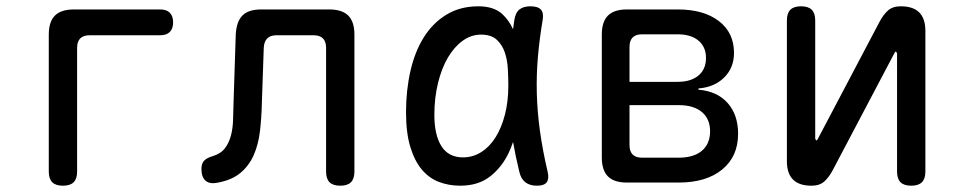

<svg xmlns="http://www.w3.org/2000/svg" viewBox="-20 -580 3040 610"><path d="M180 10Q157 10 146 -1Q135 -12 135 -35V-470Q135 -511 154.5 -530.5Q174 -550 215 -550H489Q509 -550 519.5 -539.5Q530 -529 530 -509Q530 -489 519.5 -478.5Q509 -468 489 -468H265Q245 -468 235 -458Q225 -448 225 -428V-35Q225 -12 214 -1Q203 10 180 10Z M729 -470Q731 -511 750 -530.5Q769 -550 810 -550H1026Q1067 -550 1086.5 -530.5Q1106 -511 1106 -470V-35Q1106 -12 1095 -1Q1084 10 1061 10Q1038 10 1027 -1Q1016 -12 1016 -35V-428Q1016 -448 1006 -458Q996 -468 976 -468H859Q839 -468 829 -458Q819 -448 818 -428L812 -254Q811 -207 806 -164Q801 -121 786 -87Q771 -53 743 -30Q715 -7 668 1Q645 5 632.5 -6.5Q620 -18 620 -43Q620 -60 628 -69Q636 -78 656 -84Q682 -92 695 -109.5Q708 -127 714 -150.5Q720 -174 720.5 -201Q721 -228 722 -254Z M1442 10Q1406 10 1374.5 -2Q1343 -14 1320 -41.5Q1297 -69 1283.5 -113.5Q1270 -158 1270 -224Q1270 -293 1284 -354.5Q1298 -416 1326.5 -461.5Q1355 -507 1398.5 -533.5Q1442 -560 1500 -560Q1548 -560 1575 -536Q1597 -516 1610 -487Q1612 -502 1614 -516Q1618 -541 1631 -550.5Q1644 -560 1665 -560Q1689 -560 1698.5 -549.5Q1708 -539 1704 -516Q1694 -457 1689 -399.5Q1684 -342 1685.5 -283.5Q1687 -225 1695.5 -163.5Q1704 -102 1720 -34Q1725 -12 1717 -1Q1709 10 1686 10Q1663 10 1649 -1Q1635 -12 1630 -34Q1618 -83 1610 -129Q1604 -111 1596 -94Q1574 -48 1536.5 -19Q1499 10 1442 10ZM1451 -80Q1482 -80 1508.5 -96.5Q1535 -113 1554 -143Q1573 -173 1584 -215Q1595 -257 1595 -308Q1595 -332 1593.5 -360.5Q1592 -389 1584 -413Q1576 -437 1558.5 -453.5Q1541 -470 1508 -470Q1477 -470 1450 -450.5Q1423 -431 1403 -397Q1383 -363 1371.5 -316Q1360 -269 1360 -215Q1360 -151 1382.5 -115.5Q1405 -80 1451 -80Z M1972 0Q1931 0 1911.5 -19.5Q1892 -39 1892 -80V-470Q1892 -511 1911.5 -530.5Q1931 -550 1972 -550H2133Q2216 -550 2264 -513Q2312 -476 2312 -412Q2312 -365 2281 -334Q2250 -303 2199 -299V-295Q2259 -290 2292 -252.5Q2325 -215 2325 -155Q2325 -83 2274.5 -41.5Q2224 0 2136 0ZM1980 -246V-119Q1980 -99 1990 -89Q2000 -79 2020 -79H2136Q2184 -79 2210 -101Q2236 -123 2236 -163Q2236 -202 2210 -224Q2184 -246 2136 -246ZM2020 -471Q2000 -471 1990 -461Q1980 -451 1980 -431V-320H2133Q2175 -320 2199 -340Q2223 -360 2223 -396Q2223 -431 2199 -451Q2175 -471 2133 -471Z M2480 -68V-515Q2480 -538 2491 -549Q2502 -560 2525 -560Q2548 -560 2559 -549Q2570 -538 2570 -515V-140Q2572 -134 2574 -134Q2576 -134 2576.5 -135.5Q2577 -137 2579 -140L2774 -510Q2786 -533 2801 -546.5Q2816 -560 2842 -560Q2881 -560 2900.5 -540.5Q2920 -521 2920 -482V-35Q2920 -12 2909 -1Q2898 10 2875 10Q2852 10 2841 -1Q2830 -12 2830 -35V-410Q2828 -416 2826 -416Q2824 -416 2823.5 -414.5Q2823 -413 2821 -410L2626 -40Q2614 -17 2599 -3.5Q2584 10 2558 10Q2519 10 2499.5 -9.5Q2480 -29 2480 -68Z"/></svg>

Font: Maple Mono NF CN
Style: Regular
Weight: 400
Monospace: yes
Designer: subframe7536
Version: Version 7.000